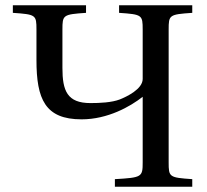

<svg xmlns="http://www.w3.org/2000/svg" viewBox="-20 -712 788 732"><path d="M29 -663C117 -657 119 -655 119 -599V-483C119 -334 152 -257 291 -257C391 -257 477 -306 524 -343V-93C524 -37 521 -35 418 -29V0H713V-29C625 -35 623 -37 623 -93V-599C623 -655 625 -657 713 -663V-692H434V-663C522 -657 524 -655 524 -599V-411C524 -372 462 -343 437 -333C406 -321 360 -319 325 -319C236 -319 218 -366 218 -453V-599C218 -655 220 -657 308 -663V-692H29Z"/></svg>

Font: Lingua Franca
Style: Regular
Weight: 400
Version: Version 1.19